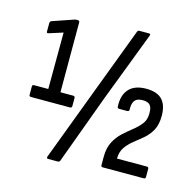

<svg xmlns="http://www.w3.org/2000/svg" viewBox="-104 -792 948 929"><g transform="rotate(15 370.0 -327.5)"><path d="M58 -239Q49 -239 49 -248V-289Q49 -298 58 -298H129L130 -581L61 -559Q51 -556 51 -564V-606Q51 -616 59 -619L164 -655Q170 -657 176 -657H180Q190 -657 190 -648V-298H253Q263 -298 263 -289V-248Q263 -239 253 -239ZM216 29Q206 29 210 18L349 -351L472 -677Q475 -684 481 -684H530Q540 -684 536 -674L403 -326L275 22Q272 29 264 29ZM482 0Q473 0 473 -9V-51Q473 -95 489 -125.5Q505 -156 528.5 -177.5Q552 -199 575.5 -217.5Q599 -236 615.5 -257Q632 -278 632 -307V-317Q632 -340 621.5 -352Q611 -364 584 -364Q557 -364 545.5 -349.5Q534 -335 535 -303Q535 -294 525 -294H486Q476 -294 476 -303Q473 -360 501.5 -391Q530 -422 587 -422Q642 -422 667.5 -395Q693 -368 693 -315Q693 -270 677.5 -242Q662 -214 639 -194.5Q616 -175 593 -157Q570 -139 554 -116.5Q538 -94 537 -59H686Q696 -59 696 -50V-9Q696 0 686 0Z"/></g></svg>

Font: Sofia Sans Cond
Style: Regular
Weight: 400
Width: 3
Designer: Botio Nikoltchev, Ani Petrova
Foundry: lettersoup
Version: Version 4.100; ttfautohint (v1.8.3)